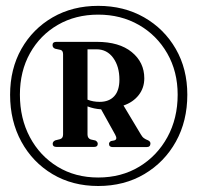

<svg xmlns="http://www.w3.org/2000/svg" viewBox="-20 -773 674 656"><path d="M315.5 -137.5Q227.5 -137.5 159.5 -178Q91.5 -218.5 53 -289Q14.5 -359.5 14.5 -449Q14.5 -537.5 53.2 -606Q92 -674.5 160 -713.8Q228 -753 315.5 -753Q403.5 -753 472.2 -713.8Q541 -674.5 580.5 -606Q620 -537.5 620 -449.5Q620 -359.5 581 -289.2Q542 -219 473.2 -178.2Q404.5 -137.5 315.5 -137.5ZM315.5 -166.5Q394.5 -166.5 455.8 -203.5Q517 -240.5 552 -304.5Q587 -368.5 587 -449.5Q587 -528.5 551.5 -590.5Q516 -652.5 454.5 -687.8Q393 -723 315.5 -723Q238 -723 177.5 -688Q117 -653 82.5 -591.2Q48 -529.5 48 -449.5Q48 -368.5 82 -304.5Q116 -240.5 176.5 -203.5Q237 -166.5 315.5 -166.5ZM473 -505.5Q473 -472.5 453.8 -448Q434.5 -423.5 402 -412.5L461 -314Q466 -305 472 -300.8Q478 -296.5 485 -294Q494 -290 494 -283Q494 -270.5 481 -270.5H365Q352.5 -270.5 352.5 -281.5Q352.5 -287 359 -291L369.5 -293Q383 -296 373.5 -313L325.5 -399.5Q301 -401 279 -409.5V-313.5Q279 -300.5 290 -296.5L306 -293Q314 -288.5 314 -281.5Q314 -271 301.5 -271H173Q160 -271 160 -281.5Q160 -289.5 169 -293.5L185 -297.5Q195.5 -300.5 195.5 -313.5V-587.5Q195.5 -600 187 -602.5L168.5 -606.5Q159.5 -610 159.5 -619Q159.5 -630 172.5 -630H310.5Q387.5 -630 430.2 -595Q473 -560 473 -505.5ZM279 -604.5V-432.5Q298 -425 320.5 -425Q352.5 -425 370.2 -444.2Q388 -463.5 388 -501Q388 -546 366.8 -575.2Q345.5 -604.5 310 -604.5Z"/></svg>

Font: Fraunces 144pt Soft SemiBold
Style: Regular
Weight: 600
Version: Version 1.000;[b76b70a41]